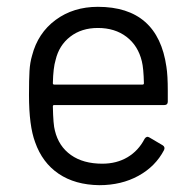

<svg xmlns="http://www.w3.org/2000/svg" viewBox="-20 -534 573 563"><path d="M83 -117Q65 -165 65 -255Q65 -301 66.5 -326Q68 -351 74 -371Q91 -437 143 -475.5Q195 -514 267 -514Q443 -514 468 -338Q472 -313 472 -268V-236Q472 -226 462 -226H139Q135 -226 135 -222Q136 -168 141 -151Q152 -105 188 -79.5Q224 -54 280 -54Q322 -54 354 -73Q386 -92 404 -127Q410 -136 418 -131L457 -108Q465 -103 461 -94Q436 -46 386 -18.5Q336 9 271 9Q200 8 152 -24.5Q104 -57 83 -117ZM139 -286H398Q402 -286 402 -290Q401 -334 396 -354Q385 -400 351 -426Q317 -452 267 -452Q219 -452 186 -426.5Q153 -401 143 -358Q136 -335 135 -290Q135 -286 139 -286Z"/></svg>

Font: Barlow GEO
Style: Regular
Weight: 400
Designer: Jeremy Tribby
Foundry: Tribby Type
Version: Version 1.408